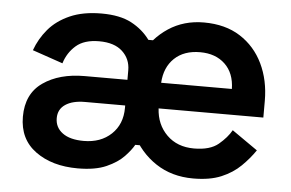

<svg xmlns="http://www.w3.org/2000/svg" viewBox="-43 -567 972 641"><g transform="rotate(5 443.5 -247.0)"><path d="M625 14Q553 14 499.5 -21.5Q446 -57 416.5 -117.5Q387 -178 387 -251Q387 -324 416.5 -382Q446 -440 497.5 -474Q549 -508 616 -508Q688 -508 738 -476Q788 -444 814.5 -389Q841 -334 841 -265V-209H490Q493 -155 528 -120.5Q563 -86 619 -86Q673 -86 701 -109.5Q729 -133 743 -158L829 -98Q810 -70 783.5 -44Q757 -18 719 -2Q681 14 625 14ZM250 -79Q307 -79 342.5 -112.5Q378 -146 378 -201V-209H243Q202 -209 178 -193Q154 -177 154 -147Q154 -116 179 -97.5Q204 -79 250 -79ZM238 14Q152 14 96.5 -26.5Q41 -67 41 -142Q41 -219 95.5 -257Q150 -295 235 -295H378V-327Q378 -365 351 -390Q324 -415 273 -415Q223 -415 195.5 -391Q168 -367 157 -331L55 -366Q69 -405 96 -437Q123 -469 167 -488.5Q211 -508 273 -508Q335 -508 373.5 -487.5Q412 -467 436 -434H462L440 -259L450 -81H423Q413 -63 392 -41Q371 -19 334 -2.5Q297 14 238 14ZM491 -295H728Q727 -348 695.5 -378Q664 -408 612 -408Q558 -408 526 -377.5Q494 -347 491 -295Z"/></g></svg>

Font: Space Grotesk SemiBold
Style: Regular
Weight: 600
Designer: Florian Karsten
Foundry: Florian Karsten
Version: Version 2.000